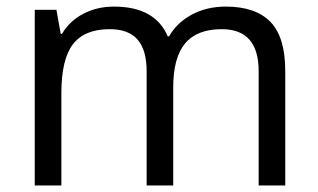

<svg xmlns="http://www.w3.org/2000/svg" viewBox="-20 -565 970 585"><path d="M768.1 -348.1Q768.1 -476.1 655.8 -476.1Q580.1 -476.1 543.9 -432.6Q507.8 -389.2 507.8 -298.8V0H426.8V-348.1Q426.8 -412.1 399.4 -444.1Q372.1 -476.1 314 -476.1Q237.8 -476.1 202.4 -430.4Q167 -384.8 167 -280.8V0H85.9V-535.2H151.9L165 -461.9H168.9Q191.9 -501 233.6 -522.9Q275.4 -544.9 327.1 -544.9Q452.6 -544.9 491.2 -454.1H495.1Q519 -496.1 564.5 -520.5Q609.9 -544.9 668 -544.9Q758.8 -544.9 804 -498.3Q849.1 -451.7 849.1 -349.1V0H768.1Z"/></svg>

Font: OpenSans
Style: Regular
Weight: 400
Foundry: Ascender Corporation
Version: Version 1.10